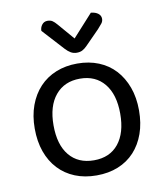

<svg xmlns="http://www.w3.org/2000/svg" viewBox="-79 -746 711 825"><g transform="rotate(-10 276.5 -333.5)"><path d="M504 -231Q504 -175 488 -130Q472 -85 442.5 -53Q413 -21 371 -4Q329 13 277 13Q225 13 183 -4Q141 -21 111 -53Q81 -85 65 -130Q49 -175 49 -231Q49 -287 65.5 -332Q82 -377 112 -409Q142 -441 184 -458Q226 -475 277 -475Q328 -475 370 -458Q412 -441 441.5 -409Q471 -377 487.5 -332Q504 -287 504 -231ZM277 -409Q209 -409 170 -362Q131 -315 131 -231Q131 -146 169.5 -99.5Q208 -53 277 -53Q346 -53 384 -100Q422 -147 422 -231Q422 -315 383.5 -362Q345 -409 277 -409ZM285 -583 373 -680Q393 -678 404.5 -669Q416 -660 416 -646Q416 -635 409 -626Q402 -617 391 -605L328 -541Q318 -531 308 -526Q298 -521 284 -521Q270 -521 258.5 -527.5Q247 -534 235 -547L150 -640Q150 -655 159 -666.5Q168 -678 183 -678Q196 -678 204.5 -672.5Q213 -667 224 -654Z"/></g></svg>

Font: Baloo Da 2
Style: Regular
Weight: 400
Designer: Noopur Datye, Sulekha Rajkumar and Ek Type
Foundry: Ek Type
Version: Version 1.640;hotconv 1.0.111;makeotfexe 2.5.65597; ttfautoh